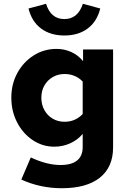

<svg xmlns="http://www.w3.org/2000/svg" viewBox="-20 -778 682 1017"><path d="M307 219Q249 219 194.5 207Q140 195 93 173L143 56Q186 76 225 86Q264 96 301 96Q359 96 388.5 72Q418 48 418 1V-69Q393 -38 353 -19.5Q313 -1 268 -1Q205 -1 153 -36Q101 -71 70.5 -130Q40 -189 40 -261Q40 -333 72 -391.5Q104 -450 158.5 -484.5Q213 -519 280 -519Q321 -519 357.5 -502.5Q394 -486 420 -454V-516H579V3Q579 107 509 163Q439 219 307 219ZM322 -133Q351 -133 375 -143.5Q399 -154 418 -174V-346Q399 -366 374.5 -376Q350 -386 322 -386Q287 -386 259 -369.5Q231 -353 215 -325Q199 -297 199 -260Q199 -224 215 -195Q231 -166 259 -149.5Q287 -133 322 -133ZM321 -590Q247 -590 197.5 -627Q148 -664 131 -733L224 -758Q249 -677 321 -677Q357 -677 381.5 -697.5Q406 -718 419 -758L511 -733Q494 -664 444.5 -627Q395 -590 321 -590Z"/></svg>

Font: Red Hat Text VF
Style: Regular
Weight: 300
Designer: Pentagram, MCKL
Foundry: Pentagram, MCKL
Version: Version 1.023